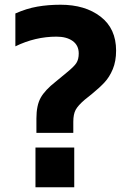

<svg xmlns="http://www.w3.org/2000/svg" viewBox="-20 -792 548 812"><path d="M134 -291Q134 -346 152 -378.5Q170 -411 216 -447L262 -485Q293 -510 303 -525.5Q313 -541 313 -566Q313 -600 287.5 -618.5Q262 -637 219 -637Q129 -637 45 -596V-735Q92 -756 138 -764Q184 -772 236 -772Q340 -772 405.5 -721.5Q471 -671 471 -578Q471 -533 457 -499.5Q443 -466 422 -443.5Q401 -421 368 -394L338 -370Q310 -346 300 -327.5Q290 -309 290 -277V-230H134ZM130 -168H294V0H130Z"/></svg>

Font: Biryani ExtraBold
Style: Regular
Weight: 800
Designer: Dan Reynolds and Mathieu Reguer
Foundry: Dan Reynolds and Mathieu Reguer
Version: Version 1.004; ttfautohint (v1.1) -l 5 -r 5 -G 72 -x 0 -D la